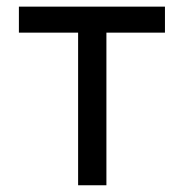

<svg xmlns="http://www.w3.org/2000/svg" viewBox="-20 -550 546 570"><path d="M36.1 -530.3H469.7V-453.1H295.9V0H211.9V-453.1H36.1Z"/></svg>

Font: Pretendard GOV Variable
Style: Regular
Weight: 400
Designer: Base glyphs from Inter by Rasmus Andersson; Hangul glyphs from Noto Sans CJK(Source Han Sans) by Jang Soo-young and Kang
Foundry: Kil Hyung-jin
Version: Version 1.307;Glyphs 3.2 (3192)